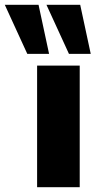

<svg xmlns="http://www.w3.org/2000/svg" viewBox="-100 -782 408 802"><path d="M55 0V-508H233V0ZM188 -557 94 -762H235L279 -557ZM14 -557 -80 -762H61L105 -557Z"/></svg>

Font: Mulish ExtraLight Black
Style: Regular
Weight: 900
Version: Version 3.603